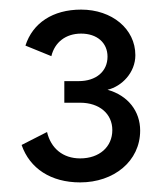

<svg xmlns="http://www.w3.org/2000/svg" viewBox="-20 -665 336 400"><path d="M204 -478C234 -485 262 -514 262 -550C262 -605 213 -645 149 -645C90 -645 48 -617 33 -570L87 -548C94 -577 117 -595 149 -595C182 -595 204 -576 204 -547C204 -516 180 -496 144 -496H114V-451H147C187 -451 214 -428 214 -394C214 -359 187 -335 147 -335C111 -335 86 -356 78 -390L25 -363C42 -314 86 -285 147 -285C217 -285 272 -329 272 -393C272 -433 247 -466 204 -478Z"/></svg>

Font: Gully Medium
Style: Regular
Weight: 500
Designer: jaikishan Patel
Foundry: MagicType
Version: Version 1.000;Glyphs 3.2 (3242)